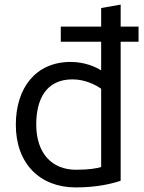

<svg xmlns="http://www.w3.org/2000/svg" viewBox="-20 -801 626 837"><path d="M421 -73C402 -67 368 -61 311 -61C207 -61 138 -132 138 -258C138 -367 180 -455 296 -455C352 -455 399 -430 421 -414ZM506 -781 421 -766V-685H245V-619H421V-494C398 -509 350 -531 288 -531C136 -531 49 -418 49 -257C49 -88 154 16 310 16C400 16 464 1 506 -13V-619H584V-685H506Z"/></svg>

Font: Repo
Style: Regular
Weight: 400
Designer: Stefan Peev
Foundry: Context Ltd
Version: Version 0.000